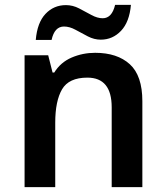

<svg xmlns="http://www.w3.org/2000/svg" viewBox="-20 -769 682 789"><path d="M371 -552Q462 -552 513.5 -505Q565 -458 565 -353V0H439V-328Q439 -450 339 -450Q263 -450 235 -402Q207 -354 207 -265V0H81V-542H178L196 -471H203Q229 -513 274.5 -532.5Q320 -552 371 -552ZM127 -605Q133 -676 167 -712Q201 -748 251 -748Q279 -748 305 -734.5Q331 -721 355.5 -707.5Q380 -694 402 -694Q440 -694 453 -749H518Q512 -679 477.5 -642.5Q443 -606 394 -606Q367 -606 341 -619.5Q315 -633 290.5 -646.5Q266 -660 243 -660Q204 -660 192 -605Z"/></svg>

Font: Noto Sans Malayalam SemiBold
Style: Regular
Weight: 600
Designer: Jelle Bosma - Monotype Design Team
Foundry: Monotype Imaging Inc.
Version: Version 2.104; ttfautohint (v1.8.4.7-5d5b)